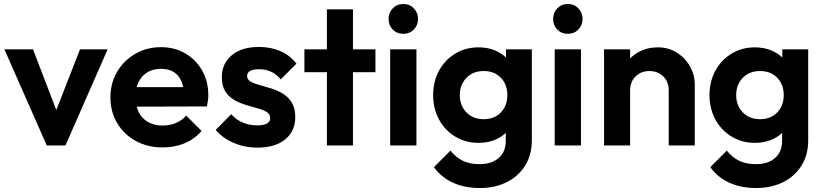

<svg xmlns="http://www.w3.org/2000/svg" viewBox="-20 -731 4139 965"><path d="M215 0 2 -483H146L263 -178L382 -483H521L309 0Z M798 10Q722 10 662.5 -22.5Q603 -55 569 -112Q535 -169 535 -242Q535 -313 568.5 -370Q602 -427 660 -460.5Q718 -494 789 -494Q858 -494 911.5 -462.5Q965 -431 996 -376.5Q1027 -322 1027 -253Q1027 -228 1020 -196L667 -195Q679 -150 713 -125Q747 -100 797 -100Q833 -100 863.5 -112.5Q894 -125 916 -150L993 -73Q957 -31 907 -10.5Q857 10 798 10ZM789 -385Q742 -385 710.5 -360.5Q679 -336 667 -293H901Q881 -385 789 -385Z M1274 11Q1211 11 1155.5 -12.5Q1100 -36 1064 -78L1142 -157Q1192 -101 1273 -101Q1338 -101 1338 -137Q1338 -157 1320.5 -168Q1303 -179 1275 -186.5Q1247 -194 1216 -203.5Q1185 -213 1157.5 -228.5Q1130 -244 1112.5 -271.5Q1095 -299 1095 -343Q1095 -412 1145 -453.5Q1195 -495 1281 -495Q1341 -495 1389.5 -474Q1438 -453 1470 -411L1391 -332Q1369 -359 1341.5 -371Q1314 -383 1282 -383Q1222 -383 1222 -349Q1222 -331 1239.5 -321Q1257 -311 1284.5 -303.5Q1312 -296 1343 -286.5Q1374 -277 1401.5 -260.5Q1429 -244 1446.5 -215.5Q1464 -187 1464 -143Q1464 -71 1413 -30Q1362 11 1274 11Z M1623 0V-368H1510V-483H1623V-684H1754V-483H1867V-368H1754V0Z M2007 -561Q1975 -561 1954 -582.5Q1933 -604 1933 -636Q1933 -667 1954 -689Q1975 -711 2007 -711Q2039 -711 2060 -689Q2081 -667 2081 -636Q2081 -604 2060 -582.5Q2039 -561 2007 -561ZM1941 0V-483H2073V0Z M2385 -13Q2320 -13 2268 -44.5Q2216 -76 2186.5 -130.5Q2157 -185 2157 -254Q2157 -321 2186.5 -375.5Q2216 -430 2268 -461.5Q2320 -493 2385 -493Q2428 -493 2463 -479.5Q2498 -466 2523 -442V-483H2653V-25Q2653 47 2619.5 101Q2586 155 2527 184.5Q2468 214 2391 214Q2314 214 2255 186.5Q2196 159 2161 109L2244 26Q2271 60 2306 77Q2341 94 2390 94Q2451 94 2486.5 63Q2522 32 2522 -23V-63Q2497 -39 2462 -26Q2427 -13 2385 -13ZM2411 -132Q2465 -132 2497.5 -166Q2530 -200 2530 -253Q2530 -306 2497.5 -340Q2465 -374 2411 -374Q2357 -374 2324 -339.5Q2291 -305 2291 -253Q2291 -201 2324 -166.5Q2357 -132 2411 -132Z M2834 -561Q2802 -561 2781 -582.5Q2760 -604 2760 -636Q2760 -667 2781 -689Q2802 -711 2834 -711Q2866 -711 2887 -689Q2908 -667 2908 -636Q2908 -604 2887 -582.5Q2866 -561 2834 -561ZM2768 0V-483H2900V0Z M3016 0V-483H3147V-437Q3173 -464 3208.5 -478.5Q3244 -493 3287 -493Q3340 -493 3382 -466.5Q3424 -440 3448 -397Q3472 -354 3472 -306V0H3341V-277Q3341 -320 3313.5 -347Q3286 -374 3244 -374Q3202 -374 3174.5 -347Q3147 -320 3147 -277V0Z M3774 -13Q3709 -13 3657 -44.5Q3605 -76 3575.5 -130.5Q3546 -185 3546 -254Q3546 -321 3575.5 -375.5Q3605 -430 3657 -461.5Q3709 -493 3774 -493Q3817 -493 3852 -479.5Q3887 -466 3912 -442V-483H4042V-25Q4042 47 4008.5 101Q3975 155 3916 184.5Q3857 214 3780 214Q3703 214 3644 186.5Q3585 159 3550 109L3633 26Q3660 60 3695 77Q3730 94 3779 94Q3840 94 3875.5 63Q3911 32 3911 -23V-63Q3886 -39 3851 -26Q3816 -13 3774 -13ZM3800 -132Q3854 -132 3886.5 -166Q3919 -200 3919 -253Q3919 -306 3886.5 -340Q3854 -374 3800 -374Q3746 -374 3713 -339.5Q3680 -305 3680 -253Q3680 -201 3713 -166.5Q3746 -132 3800 -132Z"/></svg>

Font: Outfit Semi Bold
Style: Regular
Weight: 600
Designer: Rodrigo Fuenzalida
Foundry: fragTYPE
Version: Version 1.000